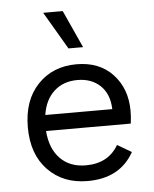

<svg xmlns="http://www.w3.org/2000/svg" viewBox="-54 -795 684 851"><g transform="rotate(-5 288.5 -370.0)"><path d="M333 -583H268L170 -750H257ZM518 -283Q518 -255 514 -227H137Q143 -148 186 -104Q229 -60 300 -60Q400 -60 445 -138L508 -101Q446 10 302 10Q193 10 125.5 -60Q58 -130 58 -250Q58 -370 124.5 -440Q191 -510 297 -510Q399 -510 458.5 -446Q518 -382 518 -283ZM140 -298H438Q436 -365 397 -402.5Q358 -440 295 -440Q232 -440 191 -402.5Q150 -365 140 -298Z"/></g></svg>

Font: Elaine Sans
Style: Regular
Weight: 400
Designer: Wei Huang
Foundry: Wei Huang
Version: Version 2.001;December 24, 2019;FontCreator 12.0.0.2547 64-b